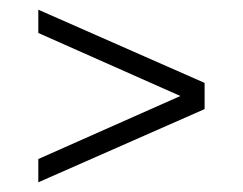

<svg xmlns="http://www.w3.org/2000/svg" viewBox="-20 -451 501 396"><path d="M59 -75V-123L352 -253L59 -383V-431L402 -280V-226Z"/></svg>

Font: Saira ExtraCondensed Light
Style: Regular
Weight: 300
Width: 2
Designer: Hector Gatti with collaboration of the Omnibus-Type team
Foundry: Omnibus-Type
Version: Version 1.101